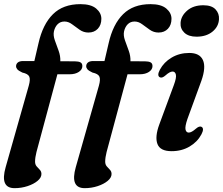

<svg xmlns="http://www.w3.org/2000/svg" viewBox="-29 -736 1104 950"><path d="M50.5 -408.5Q50.5 -419.5 59.2 -426.8Q68 -434 85.5 -434H141L161.5 -522Q182.5 -615.5 232.8 -665.5Q283 -715.5 369 -715.5Q421 -715.5 446.8 -693.8Q472.5 -672 472.5 -643Q472.5 -612.5 455 -593.8Q437.5 -575 408.5 -575Q384.5 -575 365 -588.8Q345.5 -602.5 327.5 -616Q309.5 -629.5 290 -629.5Q269.5 -629.5 256.2 -616.2Q243 -603 238 -581.5Q233.5 -561.5 242.2 -536.8Q251 -512 260.8 -485.5Q270.5 -459 269.5 -433L342 -432.5Q359.5 -432.5 369 -427.5Q378.5 -422.5 378.5 -409Q378.5 -392 361 -380.2Q343.5 -368.5 315.5 -368.5H255L151.5 16Q144.5 44 144.5 63.5Q144.5 78 152.2 87Q160 96 168 104.2Q176 112.5 176 125Q176 143 156.8 159Q137.5 175 107 185Q76.5 195 43 195Q-30.5 195 -1 91L113.5 -312.5Q122 -343 115.8 -357Q109.5 -371 81.5 -377Q62.5 -386 56.5 -393.2Q50.5 -400.5 50.5 -408.5ZM397.5 -408.5Q397.5 -419.5 406.2 -426.8Q415 -434 432.5 -434H488L508.5 -522Q529.5 -615.5 579.8 -665.5Q630 -715.5 716 -715.5Q768 -715.5 793.8 -693.8Q819.5 -672 819.5 -643Q819.5 -612.5 802 -593.8Q784.5 -575 755.5 -575Q731.5 -575 712 -588.8Q692.5 -602.5 674.5 -616Q656.5 -629.5 637 -629.5Q616.5 -629.5 603.2 -616.2Q590 -603 585 -581.5Q580.5 -561.5 589.2 -536.8Q598 -512 607.8 -485.5Q617.5 -459 616.5 -433L689 -432.5Q706.5 -432.5 716 -427.5Q725.5 -422.5 725.5 -409Q725.5 -392 708 -380.2Q690.5 -368.5 662.5 -368.5H602L498.5 16Q491.5 44 491.5 63.5Q491.5 78 499.2 87Q507 96 515 104.2Q523 112.5 523 125Q523 143 503.8 159Q484.5 175 454 185Q423.5 195 390 195Q316.5 195 346 91L460.5 -312.5Q469 -343 462.8 -357Q456.5 -371 428.5 -377Q409.5 -386 403.5 -393.2Q397.5 -400.5 397.5 -408.5ZM943.5 -554.5Q904 -554.5 883.2 -574.2Q862.5 -594 864.5 -623Q866.5 -657 897 -683.5Q927.5 -710 977 -710Q1018.5 -710 1037.5 -689.5Q1056.5 -669 1054.5 -640.5Q1052.5 -604 1022 -579.2Q991.5 -554.5 943.5 -554.5ZM898.5 -147.5Q885.5 -109.5 889 -94.8Q892.5 -80 905 -80Q918.5 -80 940 -99Q957 -114 968 -108.5Q983 -100.5 967.5 -71Q947.5 -33.5 908.8 -10.8Q870 12 820 12Q763.5 12 750 -23.5Q736.5 -59 759.5 -121L831 -314.5Q845 -352 841.2 -367Q837.5 -382 825 -382Q811 -382 790 -363Q773 -348 762 -353.5Q746.5 -361.5 762 -391Q782 -428.5 820.5 -451.2Q859 -474 907.5 -474Q959 -474 975 -438.8Q991 -403.5 967.5 -336.5Z"/></svg>

Font: Fraunces 9pt SemiBold
Style: Italic
Weight: 600
Italic angle: -16°
Version: Version 1.000;[b76b70a41]